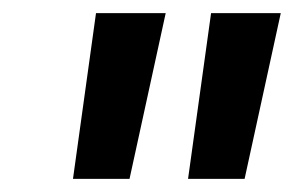

<svg xmlns="http://www.w3.org/2000/svg" viewBox="-20 -730 447 292"><path d="M126 -710H232L177 -458H91ZM301 -710H407L352 -458H266Z"/></svg>

Font: Sarabun Medium
Style: Italic
Weight: 500
Italic angle: -10°
Designer: Suppakit Chalermlarp | Katatrad Co.,Ltd.
Foundry: Cadson Demak Co.,Ltd.
Version: Version 1.000; ttfautohint (v1.6)